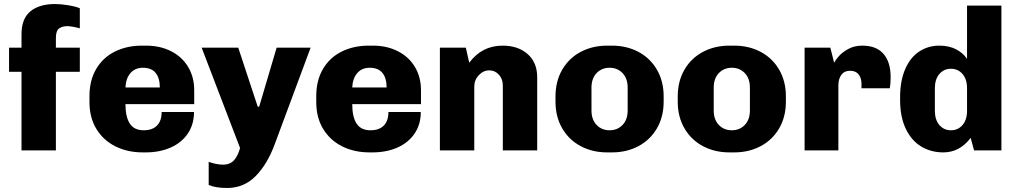

<svg xmlns="http://www.w3.org/2000/svg" viewBox="-20 -748 5059 955"><path d="M377 -707V-607Q364 -611 345 -614.5Q326 -618 315 -618Q290 -618 274 -606.5Q258 -595 258 -559V-511H377V-391H258V0H87V-391H25V-511H87V-578Q87 -655 131 -691.5Q175 -728 255 -728Q281 -728 318.5 -722Q356 -716 377 -707Z M946 -299V-230H604Q604 -167 625.5 -133.5Q647 -100 695 -100Q738 -100 761 -123.5Q784 -147 784 -191H945Q945 -129 914 -83.5Q883 -38 828.5 -14Q774 10 705 10H690Q614 10 554 -20Q494 -50 459.5 -106.5Q425 -163 425 -241V-270Q425 -348 458.5 -405Q492 -462 551.5 -491.5Q611 -521 686 -521H707Q776 -521 830.5 -493.5Q885 -466 915.5 -415.5Q946 -365 946 -299ZM604 -313H775Q775 -360 754 -385.5Q733 -411 691 -411Q652 -411 629 -384.5Q606 -358 604 -313Z M1262 -217H1269L1356 -511H1525L1347 -32Q1310 69 1251.5 128Q1193 187 1110 187Q1052 187 1018 172V57Q1031 62 1051 66.5Q1071 71 1089 71Q1125 71 1144.5 48.5Q1164 26 1174 -12L983 -511H1165Z M2074 -299V-230H1732Q1732 -167 1753.5 -133.5Q1775 -100 1823 -100Q1866 -100 1889 -123.5Q1912 -147 1912 -191H2073Q2073 -129 2042 -83.5Q2011 -38 1956.5 -14Q1902 10 1833 10H1818Q1742 10 1682 -20Q1622 -50 1587.5 -106.5Q1553 -163 1553 -241V-270Q1553 -348 1586.5 -405Q1620 -462 1679.5 -491.5Q1739 -521 1814 -521H1835Q1904 -521 1958.5 -493.5Q2013 -466 2043.5 -415.5Q2074 -365 2074 -299ZM1732 -313H1903Q1903 -360 1882 -385.5Q1861 -411 1819 -411Q1780 -411 1757 -384.5Q1734 -358 1732 -313Z M2652 -364V0H2481V-323Q2481 -355 2461.5 -376.5Q2442 -398 2414 -398Q2384 -398 2361.5 -374Q2339 -350 2339 -317V0H2168V-511H2297L2314 -436Q2377 -521 2480 -521Q2557 -521 2604.5 -479Q2652 -437 2652 -364Z M2743 -243V-268Q2743 -344 2776.5 -401.5Q2810 -459 2868.5 -490Q2927 -521 3000 -521H3024Q3097 -521 3155.5 -490Q3214 -459 3247.5 -401.5Q3281 -344 3281 -268V-243Q3281 -167 3247.5 -109.5Q3214 -52 3155.5 -21Q3097 10 3024 10H3000Q2927 10 2868.5 -21Q2810 -52 2776.5 -109.5Q2743 -167 2743 -243ZM3102 -199V-312Q3102 -358 3076.5 -384.5Q3051 -411 3012 -411Q2973 -411 2947.5 -384.5Q2922 -358 2922 -312V-199Q2922 -153 2947.5 -126.5Q2973 -100 3012 -100Q3051 -100 3076.5 -126.5Q3102 -153 3102 -199Z M3351 -243V-268Q3351 -344 3384.5 -401.5Q3418 -459 3476.5 -490Q3535 -521 3608 -521H3632Q3705 -521 3763.5 -490Q3822 -459 3855.5 -401.5Q3889 -344 3889 -268V-243Q3889 -167 3855.5 -109.5Q3822 -52 3763.5 -21Q3705 10 3632 10H3608Q3535 10 3476.5 -21Q3418 -52 3384.5 -109.5Q3351 -167 3351 -243ZM3710 -199V-312Q3710 -358 3684.5 -384.5Q3659 -411 3620 -411Q3581 -411 3555.5 -384.5Q3530 -358 3530 -312V-199Q3530 -153 3555.5 -126.5Q3581 -100 3620 -100Q3659 -100 3684.5 -126.5Q3710 -153 3710 -199Z M4410 -365Q4410 -333 4406 -309H4265V-332Q4265 -359 4251 -377.5Q4237 -396 4208 -396Q4180 -396 4165 -376Q4150 -356 4150 -322V0H3982V-511H4110L4129 -436Q4135 -448 4151.5 -467.5Q4168 -487 4198.5 -504Q4229 -521 4269 -521Q4339 -521 4374.5 -480Q4410 -439 4410 -365Z M4790 -455V-720H4961V0H4825L4808 -62Q4753 10 4672 10Q4611 10 4562.5 -19Q4514 -48 4485.5 -107Q4457 -166 4457 -252V-263Q4457 -346 4482.5 -404.5Q4508 -463 4552.5 -492Q4597 -521 4652 -521Q4701 -521 4736 -502.5Q4771 -484 4790 -455ZM4630 -309V-197Q4630 -152 4652.5 -126Q4675 -100 4710 -100Q4745 -100 4767.5 -126Q4790 -152 4790 -197V-309Q4790 -354 4767.5 -380Q4745 -406 4710 -406Q4675 -406 4652.5 -380Q4630 -354 4630 -309Z"/></svg>

Font: Chivo ExtraBold
Style: Regular
Weight: 800
Designer: Hector Gatti
Foundry: Omnibus-Type
Version: Version 1.007